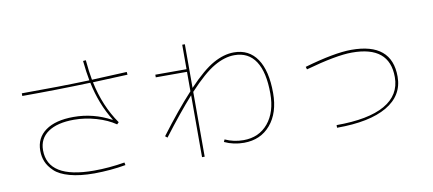

<svg xmlns="http://www.w3.org/2000/svg" viewBox="-73 -1068 3147 1396"><g transform="rotate(-10 1500.0 -370.5)"><path d="M726.6 -330.1 728.5 -332Q648.4 -460 614.3 -624Q359.4 -615.2 110.4 -615.2V-634.8Q385.7 -634.8 610.4 -642.6Q598.6 -702.1 589.8 -789.1L610.4 -791Q618.2 -703.1 629.9 -643.6Q716.8 -646.5 888.7 -655.3L890.6 -634.8Q723.6 -627 633.8 -624Q671.9 -442.4 767.6 -305.7L753.9 -292Q696.3 -332 613.8 -356Q531.2 -379.9 450.2 -379.9Q326.2 -379.9 258.3 -333Q190.4 -286.1 190.4 -200.2Q190.4 9.8 530.3 9.8Q641.6 9.8 757.8 -9.8L761.7 9.8Q651.4 29.3 530.3 30.3Q423.8 30.3 349.1 9.8Q274.4 -10.7 237.3 -46.4Q200.2 -82 185.1 -119.1Q169.9 -156.2 169.9 -200.2Q169.9 -294.9 243.7 -347.7Q317.4 -400.4 450.2 -400.4Q596.7 -400.4 726.6 -330.1Z M1320.3 -780.3H1339.8V-458Q1449.2 -573.2 1527.8 -616.7Q1606.4 -660.2 1679.7 -660.2Q1791 -660.2 1850.6 -572.3Q1910.2 -484.4 1910.2 -320.3Q1910.2 -173.8 1836.4 -86.9Q1762.7 0 1639.6 0Q1562.5 0 1496.1 -31.2L1503.9 -48.8Q1567.4 -19.5 1639.6 -19.5Q1753.9 -19.5 1821.8 -101.1Q1889.6 -182.6 1889.6 -320.3Q1889.6 -477.5 1836.4 -558.6Q1783.2 -639.6 1679.7 -639.6Q1608.4 -639.6 1529.8 -594.2Q1451.2 -548.8 1339.8 -428.7V49.8H1320.3V-407.2Q1221.7 -296.9 1097.7 -133.8L1082 -146.5Q1211.9 -319.3 1320.3 -436.5V-580.1H1089.8V-599.6H1320.3Z M2176.8 -465.8Q2399.4 -530.3 2524.4 -530.3Q2822.3 -530.3 2822.3 -280.3Q2822.3 -140.6 2693.8 -65.4Q2565.4 9.8 2324.2 9.8V-9.8Q2559.6 -9.8 2680.7 -78.6Q2801.8 -147.5 2801.8 -280.3Q2801.8 -510.7 2524.4 -509.8Q2409.2 -509.8 2182.6 -446.3Z"/></g></svg>

Font: Mgen+ 1mn thin
Style: Regular
Weight: 100
Designer: [Source Han Sans]
Ryoko NISHIZUKA  (kana & ideographs); Paul D. Hunt (Latin, Greek & Cyrillic); Wenlong ZHANG  (bopomofo
Version: Version 1.059.20150602